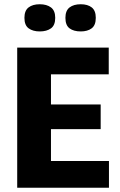

<svg xmlns="http://www.w3.org/2000/svg" viewBox="-20 -884 567 904"><path d="M61 0V-660H220V0ZM172 0V-126H493V0ZM172 -276V-392H454V-276ZM172 -534V-660H492V-534ZM360 -736Q327 -736 307.5 -750.5Q288 -765 288 -800Q288 -834 307.5 -849Q327 -864 360 -864Q393 -864 412 -849Q431 -834 431 -800Q431 -765 411.5 -750.5Q392 -736 360 -736ZM167 -736Q135 -736 115 -750.5Q95 -765 95 -800Q95 -834 114.5 -849Q134 -864 167 -864Q200 -864 220 -849Q240 -834 240 -800Q240 -765 220 -750.5Q200 -736 167 -736Z"/></svg>

Font: Bricolage Grotesque 96pt ExtraBold SemiCondensed ExtraBold
Style: Regular
Weight: 800
Width: 4
Version: Version 1.001;gftools[0.9.33.dev8+g029e19f]